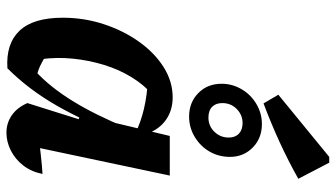

<svg xmlns="http://www.w3.org/2000/svg" viewBox="-243 -791 1042 596"><g transform="rotate(90 278.0 -493.0)"><path d="M192 5Q116 10 75.5 -32.5Q35 -75 35 -167Q35 -233 55 -294Q75 -355 109.5 -403.5Q144 -452 188.5 -480Q233 -508 282 -508Q322 -508 351.5 -487.5Q381 -467 395 -429L394 -392Q325 -426 229 -431L274 -445Q244 -420 220 -381Q196 -342 181.5 -295Q167 -248 162 -197.5Q157 -147 164 -97L150 -116Q167 -105 185 -96.5Q203 -88 223 -85L201 -82Q250 -127 293.5 -197.5Q337 -268 377 -366L399 -344Q357 -234 307.5 -147.5Q258 -61 192 5ZM426 -31 402 -92Q430 -95 459.5 -98.5Q489 -102 520 -104Q513 -69 493.5 -44Q474 -19 447 -5.5Q420 8 392 8Q362 8 338 -8.5Q314 -25 300 -57L350 -216L336 -222L402 -499H525ZM342 -559Q298 -559 269 -587.5Q240 -616 240 -660Q240 -693 257 -722Q274 -751 303 -768Q332 -785 365 -785Q409 -785 438 -756.5Q467 -728 467 -686Q467 -651 450.5 -622.5Q434 -594 405 -576.5Q376 -559 342 -559ZM345 -619Q371 -619 389 -637.5Q407 -656 407 -682Q407 -702 395 -713.5Q383 -725 362 -725Q337 -725 318.5 -707Q300 -689 300 -662Q300 -642 311.5 -630.5Q323 -619 345 -619ZM301 -790 274 -836 467 -994H485L535 -898Q478 -866 420 -839.5Q362 -813 301 -790Z"/></g></svg>

Font: Piazzolla Thin ExtraBold
Style: Italic
Weight: 800
Italic angle: -11.3°
Version: Version 2.005